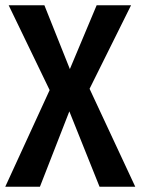

<svg xmlns="http://www.w3.org/2000/svg" viewBox="-22 -711 535 731"><path d="M319 -373 477 -691H346L244 -448L147 -691H11L167 -368L-2 0H130L242 -287L357 0H493Z"/></svg>

Font: Fira Sans Condensed Medium
Style: Regular
Weight: 500
Width: 3
Designer: Carrois Corporate & Edenspiekermann AG
Foundry: Carrois Corporate GbR & Edenspiekermann AG
Version: Version 4.202;PS 004.202;hotconv 1.0.88;makeotf.lib2.5.64775